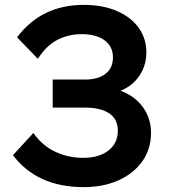

<svg xmlns="http://www.w3.org/2000/svg" viewBox="-20 -751 695 787"><path d="M323 16Q132 16 33 -115L117 -206Q152 -155 205.5 -129.5Q259 -104 321 -104Q386 -104 424.5 -134Q463 -164 463 -215Q463 -263 427.5 -286.5Q392 -310 329 -310H196V-425H329Q382 -425 412.5 -448.5Q443 -472 443 -516Q443 -560 409 -585.5Q375 -611 315 -611Q260 -611 215 -587.5Q170 -564 135 -510L50 -598Q150 -731 323 -731Q401 -731 459 -706Q517 -681 548.5 -637Q580 -593 580 -536Q580 -484 552 -441.5Q524 -399 474 -379Q532 -358 565.5 -312Q599 -266 599 -207Q599 -140 563.5 -90Q528 -40 466 -12Q404 16 323 16Z"/></svg>

Font: Wix Madefor Text
Style: Bold
Weight: 700
Designer: Dalton Maag Ltd
Foundry: Dalton Maag Ltd
Version: Version 3.100